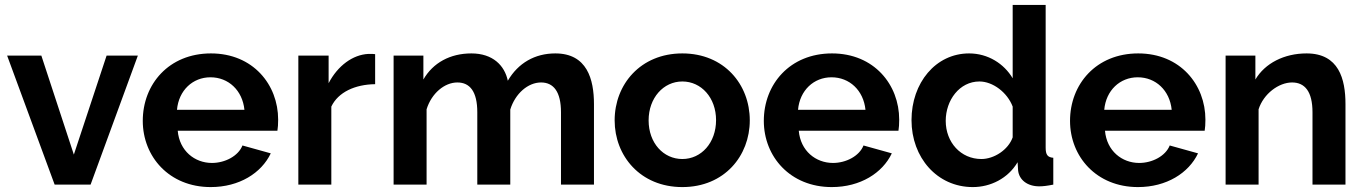

<svg xmlns="http://www.w3.org/2000/svg" viewBox="-20 -750 5542 780"><path d="M202 0H348L540 -524H413L280 -122L148 -524H9Z M836 10C952 10 1042 -47 1080 -127L965 -159C948 -116 894 -88 841 -88C771 -88 709 -137 702 -219H1107C1109 -230 1110 -247 1110 -264C1110 -406 1008 -533 837 -533C666 -533 560 -408 560 -259C560 -114 667 10 836 10ZM699 -304C706 -383 763 -436 835 -436C908 -436 965 -383 973 -304Z M1504 -408V-530C1498 -531 1491 -531 1477 -531C1413 -528 1352 -483 1315 -412V-524H1192V0H1326V-317C1354 -376 1423 -407 1504 -408Z M2393 0V-327C2393 -428 2365 -533 2236 -533C2153 -533 2085 -494 2043 -422C2030 -484 1982 -533 1895 -533C1809 -533 1739 -495 1700 -427V-524H1579V0H1713V-306C1733 -371 1786 -415 1838 -415C1889 -415 1919 -378 1919 -294V0H2053V-305C2073 -370 2125 -415 2178 -415C2229 -415 2259 -377 2259 -294V0Z M2477 -261C2477 -117 2581 10 2752 10C2923 10 3026 -117 3026 -261C3026 -407 2922 -533 2752 -533C2582 -533 2477 -407 2477 -261ZM2752 -104C2675 -104 2615 -169 2615 -261C2615 -352 2675 -419 2752 -419C2829 -419 2889 -353 2889 -262C2889 -170 2829 -104 2752 -104Z M3359 10C3475 10 3565 -47 3603 -127L3488 -159C3471 -116 3417 -88 3364 -88C3294 -88 3232 -137 3225 -219H3630C3632 -230 3633 -247 3633 -264C3633 -406 3531 -533 3360 -533C3189 -533 3083 -408 3083 -259C3083 -114 3190 10 3359 10ZM3222 -304C3229 -383 3286 -436 3358 -436C3431 -436 3488 -383 3496 -304Z M3683 -262C3683 -110 3787 10 3932 10C4004 10 4075 -25 4114 -91L4116 -58C4120 -19 4154 7 4202 7C4217 7 4234 5 4259 0V-109C4236 -111 4228 -121 4228 -150V-730H4094V-432C4059 -491 3994 -533 3917 -533C3781 -533 3683 -413 3683 -262ZM4094 -192C4076 -141 4018 -104 3967 -104C3883 -104 3822 -172 3822 -259C3822 -343 3878 -419 3959 -419C4013 -419 4072 -375 4094 -317Z M4603 10C4719 10 4809 -47 4847 -127L4732 -159C4715 -116 4661 -88 4608 -88C4538 -88 4476 -137 4469 -219H4874C4876 -230 4877 -247 4877 -264C4877 -406 4775 -533 4604 -533C4433 -533 4327 -408 4327 -259C4327 -114 4434 10 4603 10ZM4466 -304C4473 -383 4530 -436 4602 -436C4675 -436 4732 -383 4740 -304Z M5446 0V-327C5446 -429 5419 -533 5288 -533C5197 -533 5119 -493 5080 -427V-524H4959V0H5093V-306C5113 -369 5175 -415 5229 -415C5281 -415 5312 -378 5312 -294V0Z"/></svg>

Font: FIGSv2-sans-serif
Style: Bold
Weight: 700
Designer: Matt McInerney, Pablo Impallari, Rodrigo Fuenzalida,Mirko Velimirovic
Foundry: Matt McInerney, Pablo Impallari, Rodrigo Fuenzalida
Version: Version 4.021;hotconv 1.0.109;makeotfexe 2.5.65596